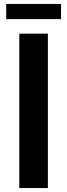

<svg xmlns="http://www.w3.org/2000/svg" viewBox="-20 -955 341 975"><path d="M11.7 -857.9H290V-935.1H11.7ZM78.1 0H223.1V-784.2H78.1Z"/></svg>

Font: Decalotype SemiBold
Style: Regular
Weight: 600
Designer: Alfredo Marco Pradil
Foundry: Alfredo Marco Pradil
Version: Version 1.0